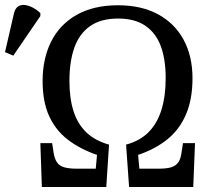

<svg xmlns="http://www.w3.org/2000/svg" viewBox="-123 -746 835 766"><path d="M44 0 38 -175H85L91 -136Q95 -112 104.5 -98Q114 -84 133.5 -78.5Q153 -73 183 -73H259L264 -128Q197 -151 148 -188.5Q99 -226 73 -283Q47 -340 47 -423Q47 -512 81 -580Q115 -648 182.5 -686.5Q250 -725 348 -725Q441 -725 507.5 -689Q574 -653 609.5 -587.5Q645 -522 645 -434Q645 -350 619 -289.5Q593 -229 544.5 -190Q496 -151 428 -128L433 -73H510Q541 -73 559.5 -78.5Q578 -84 588 -98Q598 -112 601 -136L607 -175H655L648 0H392L380 -169Q435 -184 469.5 -218.5Q504 -253 521 -307.5Q538 -362 538 -435Q538 -508 519 -560.5Q500 -613 458 -642.5Q416 -672 348 -672Q279 -672 236 -641.5Q193 -611 173.5 -555.5Q154 -500 154 -424Q154 -352 171 -300.5Q188 -249 223 -216.5Q258 -184 312 -169L301 0ZM-70 -524 -103 -538 -67 -694Q-62 -713 -50.5 -720.5Q-39 -728 -23.5 -726Q-8 -724 8 -715.5Q24 -707 38 -694V-682Z"/></svg>

Font: Noto Serif SemiCondensed
Style: Regular
Weight: 400
Width: 4
Designer: Monotype Design Team
Foundry: Monotype Imaging Inc.
Version: Version 2.013